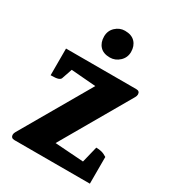

<svg xmlns="http://www.w3.org/2000/svg" viewBox="-213 -1043 1073 1171"><g transform="rotate(30 324.0 -457.5)"><path d="M70 0Q44 0 44 -25Q44 -34 51 -46L332 -532L158 -546L133 -473Q130 -464 115.5 -458.5Q101 -453 63 -453V-641H558Q583 -641 583 -617Q583 -607 576 -595L296 -110L497 -96L525 -210Q545 -210 563 -205.5Q581 -201 601 -188V0ZM321 -727Q275 -727 251 -753Q227 -779 227 -821Q227 -862 255.5 -888.5Q284 -915 321 -915Q368 -915 392.5 -889Q417 -863 417 -821Q417 -781 388 -754Q359 -727 321 -727Z"/></g></svg>

Font: Petrona Black
Style: Regular
Weight: 900
Designer: Ringo R. Seeber
Foundry: Ringo R. Seeber
Version: Version 2.001; ttfautohint (v1.8.3)